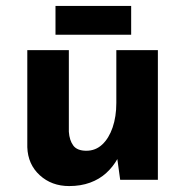

<svg xmlns="http://www.w3.org/2000/svg" viewBox="-20 -606 624 647"><path d="M213 21Q154 21 114 -15.5Q74 -52 72 -110V-437H212V-162Q214 -133 227 -115.5Q240 -98 271 -98Q302 -98 324.5 -119Q347 -140 359.5 -176.5Q372 -213 372 -259V-437H512V0H385L374 -80L376 -71Q361 -44 338 -23Q315 -2 283.5 9.5Q252 21 213 21ZM167 -586H422V-489H167Z"/></svg>

Font: Josefin Sans Thin
Style: Bold
Weight: 700
Version: Version 2.000